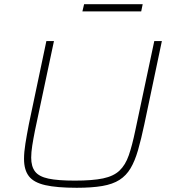

<svg xmlns="http://www.w3.org/2000/svg" viewBox="-20 -883 816 911"><path d="M344 8Q250 8 195 -4.5Q140 -17 117 -47Q94 -77 94 -129Q94 -161 100.5 -201.5Q107 -242 117 -294L200 -688H236L146 -264Q138 -224 133 -192Q128 -160 128 -135Q128 -93 146.5 -69Q165 -45 210 -35.5Q255 -26 335 -26Q419 -26 469 -36.5Q519 -47 547 -73.5Q575 -100 591 -146Q607 -192 622 -264L712 -688H748L665 -294Q650 -223 635 -171Q620 -119 599.5 -84.5Q579 -50 547 -29.5Q515 -9 465.5 -0.5Q416 8 344 8ZM371 -829 379 -863H657L650 -829Z"/></svg>

Font: Saira SemiExpanded Thin
Style: Italic
Weight: 250
Width: 6
Italic angle: -12°
Designer: Hector Gatti with collaboration of the Omnibus-Type team
Foundry: Omnibus-Type
Version: Version 1.101